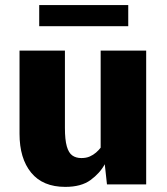

<svg xmlns="http://www.w3.org/2000/svg" viewBox="-20 -728 661 758"><path d="M237.8 9.8Q148.9 9.8 103 -46.4Q57.1 -102.5 57.1 -199.7V-528.3H236.3V-222.7Q236.3 -176.3 243.7 -150.4Q251 -124.5 265.4 -114.3Q279.8 -104 301.3 -104Q320.3 -104 334.2 -110.1Q348.1 -116.2 359.1 -125.7Q370.1 -135.3 377.4 -145V-528.3H557.1V0H402.3L393.6 -79.6Q374.5 -44.4 337.6 -17.3Q300.8 9.8 237.8 9.8ZM134.8 -624.5V-708H486.3V-624.5Z"/></svg>

Font: Comme ExtraBold
Style: Regular
Weight: 800
Version: Version 1.000;gftools[0.9.27]